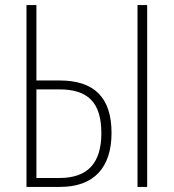

<svg xmlns="http://www.w3.org/2000/svg" viewBox="-20 -734 683 754"><path d="M84 0H216C348 0 418 -75 418 -212C418 -351 350 -418 214 -418H123V-714H84ZM520 0H558V-714H520ZM123 -35V-383H213C326 -383 378 -331 378 -211C378 -94 325 -35 213 -35Z"/></svg>

Font: Noto Sans Condensed ExtraLight
Style: Regular
Weight: 200
Width: 3
Designer: Monotype Design Team
Foundry: Monotype Imaging Inc.
Version: Version 2.013